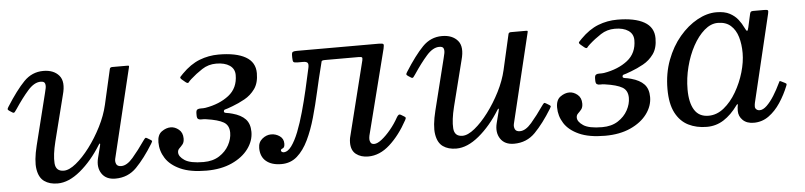

<svg xmlns="http://www.w3.org/2000/svg" viewBox="-40 -719 3826 913"><g transform="rotate(-5 1872.5 -262.5)"><path d="M2.5 -374Q50.5 -450 89.5 -490Q128.5 -530 182.5 -530Q232 -530 257.5 -500.2Q283 -470.5 265.5 -408L210.5 -190Q195 -127.5 197.8 -88.2Q200.5 -49 239 -49Q264.5 -49 297.5 -75.8Q330.5 -102.5 363.5 -146.2Q396.5 -190 422.8 -241.8Q449 -293.5 460.5 -343.5L499 -512.5Q501 -520 511 -520H581.5Q589 -520 590.2 -518.8Q591.5 -517.5 590 -511.5L487 -84Q484 -71 489.2 -59Q494.5 -47 513 -47Q540 -47 569 -80.8Q598 -114.5 628 -158Q635 -168 638.2 -170Q641.5 -172 647.5 -168L660 -160.5Q667.5 -156 668.8 -153.5Q670 -151 663.5 -140.5Q622.5 -74 581.5 -32Q540.5 10 480 10Q435.5 10 415.2 -20.5Q395 -51 406 -95L420 -150Q423 -161.5 420.8 -162.5Q418.5 -163.5 414.5 -156.5Q369.5 -84 313.5 -37.5Q257.5 9 204.5 9Q166 9 141 -8.8Q116 -26.5 109.5 -67.5Q103 -108.5 120.5 -179L181.5 -424Q184 -434 186.8 -447Q189.5 -460 186 -470Q182.5 -480 165.5 -480Q135 -480 104.5 -445.5Q74 -411 40 -360Q35 -352 30.5 -347Q26 -342 19.5 -346L7 -354Q-1.5 -359.5 -2 -362.8Q-2.5 -366 2.5 -374Z M698.5 -144Q698.5 -180 719.8 -195Q741 -210 762.5 -210Q783 -210 801.2 -195Q819.5 -180 819.5 -152Q819.5 -134 811.5 -124.2Q803.5 -114.5 795.5 -107Q787.5 -99.5 787.5 -88Q787.5 -68 814.5 -50Q841.5 -32 904.5 -32Q949 -32 979.8 -51.8Q1010.5 -71.5 1026.5 -101Q1042.5 -130.5 1042.5 -160Q1042.5 -195.5 1016.8 -210.5Q991 -225.5 935.5 -233.5Q924 -235.5 913.8 -234.8Q903.5 -234 897 -237.8Q890.5 -241.5 890.5 -256V-265Q890.5 -280 897 -283.8Q903.5 -287.5 914 -287Q924.5 -286.5 935.5 -288Q1003.5 -299.5 1048 -334.2Q1092.5 -369 1092.5 -431Q1092.5 -460.5 1068.8 -476.8Q1045 -493 1004.5 -493Q967 -493 936.8 -473.2Q906.5 -453.5 880.5 -430Q871 -421.5 866.8 -415.5Q862.5 -409.5 851.5 -418.5L836.5 -431Q825.5 -440 830 -445.2Q834.5 -450.5 843.5 -459.5Q884.5 -501 928.2 -518Q972 -535 1019.5 -535Q1103 -535 1148.2 -509.2Q1193.5 -483.5 1193.5 -431Q1193.5 -384.5 1173.2 -356.2Q1153 -328 1123 -311.5Q1093 -295 1064.5 -284.5Q1035.5 -273.5 1028.5 -272.2Q1021.5 -271 1021.5 -262.5Q1021.5 -256.5 1033.5 -255Q1045.5 -253.5 1061.5 -249Q1102 -238 1122.8 -216Q1143.5 -194 1143.5 -155Q1143.5 -112.5 1115.8 -74.8Q1088 -37 1036.5 -13.5Q985 10 914.5 10Q838.5 10 790.8 -11.5Q743 -33 720.8 -68Q698.5 -103 698.5 -144Z M1173.5 -75Q1173.5 -103 1193.2 -119Q1213 -135 1235.5 -135Q1258 -135 1276.2 -122.2Q1294.5 -109.5 1294.5 -86Q1294.5 -67.5 1285 -64Q1275.5 -60.5 1275.5 -55Q1275.5 -50 1279.8 -47.5Q1284 -45 1287.5 -45Q1307.5 -45 1325.5 -69.5Q1343.5 -94 1359.8 -135.2Q1376 -176.5 1390.2 -227.5Q1404.5 -278.5 1417 -332.5Q1429.5 -386.5 1440 -435.5Q1443.5 -452 1438.5 -458.5Q1433.5 -465 1416.5 -465H1390Q1374.5 -465 1371 -469.5Q1367.5 -474 1367.5 -490V-500Q1367.5 -514.5 1373.2 -517.2Q1379 -520 1392.5 -520H1782.5Q1802 -520 1805 -516Q1808 -512 1804 -495L1701 -89Q1700 -85 1699.5 -80Q1699 -75 1699 -71Q1699 -63 1703.5 -55Q1708 -47 1720.5 -47Q1735.5 -47 1756.8 -63.8Q1778 -80.5 1800 -107Q1822 -133.5 1838.5 -163.5Q1842.5 -170.5 1847.2 -174.2Q1852 -178 1860 -173L1871.5 -166Q1878 -162.5 1879.8 -159.2Q1881.5 -156 1876.5 -147Q1839 -78 1790.5 -34Q1742 10 1687 10Q1652 10 1629 -7.8Q1606 -25.5 1606 -63Q1606 -67 1606.5 -73.8Q1607 -80.5 1608 -85L1698.5 -448Q1701 -459 1698 -462Q1695 -465 1682.5 -465H1522.5Q1506.5 -465 1505.2 -460Q1504 -455 1500 -439Q1485 -380.5 1471 -318Q1457 -255.5 1440.5 -197Q1424 -138.5 1401.5 -91.8Q1379 -45 1347.8 -17.5Q1316.5 10 1272.5 10Q1226 10 1199.8 -12Q1173.5 -34 1173.5 -75Z M1905.5 -374Q1953.5 -450 1992.5 -490Q2031.5 -530 2085.5 -530Q2135 -530 2160.5 -500.2Q2186 -470.5 2168.5 -408L2113.5 -190Q2098 -127.5 2100.8 -88.2Q2103.5 -49 2142 -49Q2167.5 -49 2200.5 -75.8Q2233.5 -102.5 2266.5 -146.2Q2299.5 -190 2325.8 -241.8Q2352 -293.5 2363.5 -343.5L2402 -512.5Q2404 -520 2414 -520H2484.5Q2492 -520 2493.2 -518.8Q2494.5 -517.5 2493 -511.5L2390 -84Q2387 -71 2392.2 -59Q2397.5 -47 2416 -47Q2443 -47 2472 -80.8Q2501 -114.5 2531 -158Q2538 -168 2541.2 -170Q2544.5 -172 2550.5 -168L2563 -160.5Q2570.5 -156 2571.8 -153.5Q2573 -151 2566.5 -140.5Q2525.5 -74 2484.5 -32Q2443.5 10 2383 10Q2338.5 10 2318.2 -20.5Q2298 -51 2309 -95L2323 -150Q2326 -161.5 2323.8 -162.5Q2321.5 -163.5 2317.5 -156.5Q2272.5 -84 2216.5 -37.5Q2160.5 9 2107.5 9Q2069 9 2044 -8.8Q2019 -26.5 2012.5 -67.5Q2006 -108.5 2023.5 -179L2084.5 -424Q2087 -434 2089.8 -447Q2092.5 -460 2089 -470Q2085.5 -480 2068.5 -480Q2038 -480 2007.5 -445.5Q1977 -411 1943 -360Q1938 -352 1933.5 -347Q1929 -342 1922.5 -346L1910 -354Q1901.5 -359.5 1901 -362.8Q1900.5 -366 1905.5 -374Z M2601.5 -144Q2601.5 -180 2622.8 -195Q2644 -210 2665.5 -210Q2686 -210 2704.2 -195Q2722.5 -180 2722.5 -152Q2722.5 -134 2714.5 -124.2Q2706.5 -114.5 2698.5 -107Q2690.5 -99.5 2690.5 -88Q2690.5 -68 2717.5 -50Q2744.5 -32 2807.5 -32Q2852 -32 2882.8 -51.8Q2913.5 -71.5 2929.5 -101Q2945.5 -130.5 2945.5 -160Q2945.5 -195.5 2919.8 -210.5Q2894 -225.5 2838.5 -233.5Q2827 -235.5 2816.8 -234.8Q2806.5 -234 2800 -237.8Q2793.5 -241.5 2793.5 -256V-265Q2793.5 -280 2800 -283.8Q2806.5 -287.5 2817 -287Q2827.5 -286.5 2838.5 -288Q2906.5 -299.5 2951 -334.2Q2995.5 -369 2995.5 -431Q2995.5 -460.5 2971.8 -476.8Q2948 -493 2907.5 -493Q2870 -493 2839.8 -473.2Q2809.5 -453.5 2783.5 -430Q2774 -421.5 2769.8 -415.5Q2765.5 -409.5 2754.5 -418.5L2739.5 -431Q2728.5 -440 2733 -445.2Q2737.5 -450.5 2746.5 -459.5Q2787.5 -501 2831.2 -518Q2875 -535 2922.5 -535Q3006 -535 3051.2 -509.2Q3096.5 -483.5 3096.5 -431Q3096.5 -384.5 3076.2 -356.2Q3056 -328 3026 -311.5Q2996 -295 2967.5 -284.5Q2938.5 -273.5 2931.5 -272.2Q2924.5 -271 2924.5 -262.5Q2924.5 -256.5 2936.5 -255Q2948.5 -253.5 2964.5 -249Q3005 -238 3025.8 -216Q3046.5 -194 3046.5 -155Q3046.5 -112.5 3018.8 -74.8Q2991 -37 2939.5 -13.5Q2888 10 2817.5 10Q2741.5 10 2693.8 -11.5Q2646 -33 2623.8 -68Q2601.5 -103 2601.5 -144Z M3696.5 -152Q3679.5 -109.5 3655 -72.5Q3630.5 -35.5 3598.8 -12.8Q3567 10 3527.5 10Q3494 10 3475 -8.5Q3456 -27 3456 -53Q3456 -64 3456.8 -69.8Q3457.5 -75.5 3458.5 -79.5Q3459.5 -85 3457.5 -85Q3455.5 -85 3451.5 -79.5Q3420.5 -36.5 3384 -13.2Q3347.5 10 3303.5 10Q3254 10 3215.2 -9.5Q3176.5 -29 3154.2 -72Q3132 -115 3132 -185Q3132 -260 3155.8 -323Q3179.5 -386 3218.5 -432Q3257.5 -478 3303.8 -503.5Q3350 -529 3395 -529Q3434 -529 3458.8 -515.8Q3483.5 -502.5 3498.2 -483.2Q3513 -464 3521.5 -445.5Q3529.5 -428.5 3533.2 -428.2Q3537 -428 3540.5 -444L3554.5 -507Q3556 -514 3559 -517Q3562 -520 3570.5 -520H3623Q3638 -520 3640.5 -516.5Q3643 -513 3640 -501L3540.5 -84Q3539.5 -80 3539 -75Q3538.5 -70 3538.5 -66Q3538.5 -58 3544.8 -52.5Q3551 -47 3560.5 -47Q3576.5 -47 3594.5 -64.2Q3612.5 -81.5 3629.8 -109Q3647 -136.5 3661.5 -167Q3664.5 -173.5 3666 -175.8Q3667.5 -178 3674 -174.5L3691 -166Q3697.5 -162.5 3698.2 -160.5Q3699 -158.5 3696.5 -152ZM3503 -325Q3503 -367 3492.8 -401.8Q3482.5 -436.5 3459.2 -457.2Q3436 -478 3397.5 -478Q3364 -478 3333.2 -451.2Q3302.5 -424.5 3278.5 -380.5Q3254.5 -336.5 3240.8 -282.8Q3227 -229 3227 -175Q3227 -112 3248.8 -77Q3270.5 -42 3316 -42Q3355.5 -42 3389.5 -69.5Q3423.5 -97 3449 -140.8Q3474.5 -184.5 3488.8 -233.5Q3503 -282.5 3503 -325Z"/></g></svg>

Font: Besley
Style: Italic
Weight: 400
Italic angle: -13°
Designer: Owen Earl
Foundry: indestructible type*
Version: Version 4.000; ttfautohint (v1.8.4.7-5d5b)